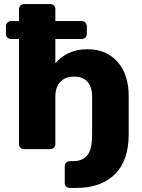

<svg xmlns="http://www.w3.org/2000/svg" viewBox="-20 -730 697 940"><path d="M322 190Q311 190 304 183Q297 176 297 165V84Q297 73 304 66Q311 59 322 59H336Q366 59 384.5 49Q403 39 413.5 21.5Q424 4 427.5 -20.5Q431 -45 431 -74V-257Q431 -304 408.5 -329.5Q386 -355 342 -355Q300 -355 275.5 -329.5Q251 -304 251 -257V-25Q251 -14 244 -7Q237 0 226 0H98Q87 0 80 -7Q73 -14 73 -25V-539H35Q24 -539 16.5 -546Q9 -553 9 -564V-601Q9 -612 16.5 -619.5Q24 -627 35 -627H73V-685Q73 -696 80 -703Q87 -710 98 -710H226Q237 -710 244 -703Q251 -696 251 -685V-627H380Q391 -627 398 -619.5Q405 -612 405 -601V-564Q405 -553 398 -546Q391 -539 380 -539H251V-420Q278 -452 317 -470.5Q356 -489 409 -489Q457 -489 494.5 -472Q532 -455 557.5 -425Q583 -395 596.5 -353.5Q610 -312 610 -263V-70Q610 -10 594 38Q578 86 546 119.5Q514 153 466 171.5Q418 190 355 190Z"/></svg>

Font: Fz Rubik
Style: Bold
Weight: 700
Designer: Hubert and Fischer
Foundry: Hubert and Fischer
Version: Vit hóa bi FontZin.com